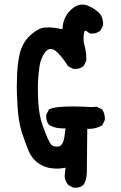

<svg xmlns="http://www.w3.org/2000/svg" viewBox="-20 -827 540 854"><path d="M267.6 -45.9Q267.6 -49.8 271.5 -81.1Q252 -77.1 237.3 -77.1Q222.7 -77.1 215.3 -78.1Q208 -79.1 202.6 -79.6Q197.3 -80.1 192.9 -81.5Q188.5 -83 183.6 -84.5Q178.7 -85.9 174.3 -87.9Q169.9 -89.8 166 -91.8Q127.9 -110.4 108.4 -153.3Q94.7 -184.6 77.1 -238.3Q60.5 -292 57.6 -363.3Q54.7 -412.1 54.7 -440.4Q54.7 -468.8 55.7 -484.4Q56.6 -535.2 66.4 -582Q77.1 -632.8 110.4 -666Q137.7 -692.4 165 -702.1Q175.8 -705.1 197.3 -705.1Q218.8 -705.1 257.8 -697.3Q259.8 -748 293 -781.2Q318.4 -806.6 345.7 -806.6Q361.3 -806.6 375 -799.8Q400.4 -789.1 421.9 -768.6Q430.7 -758.8 434.6 -746.1Q438.5 -733.4 438.5 -726.1Q438.5 -718.8 438.5 -713.9L426.8 -691.4Q411.1 -677.7 389.6 -677.7Q386.7 -677.7 379.9 -677.7Q364.3 -690.4 359.4 -690.4Q355.5 -690.4 353.5 -679.7Q351.6 -668.9 351.6 -654.8Q351.6 -640.6 354.5 -630.4Q357.4 -620.1 358.4 -614.7Q359.4 -609.4 360.4 -604Q361.3 -598.6 362.3 -593.3Q363.3 -587.9 363.3 -582Q364.3 -571.3 364.3 -559.6V-557.6L352.5 -534.2Q336.9 -520.5 315.4 -520.5Q312.5 -520.5 306.6 -520.5L283.2 -532.2Q259.8 -569.3 237.3 -591.8Q219.7 -609.4 206.1 -609.4Q188.5 -609.4 174.3 -585Q160.2 -560.5 156.2 -535.2Q148.4 -478.5 148.4 -441.9Q148.4 -405.3 150.4 -370.1Q154.3 -309.6 170.9 -265.6Q196.3 -195.3 208 -183.6Q217.8 -174.8 231.4 -174.8Q247.1 -174.8 252.9 -182.6Q262.7 -194.3 266.1 -215.3Q269.5 -236.3 271.5 -255.9Q266.6 -255.9 259.8 -255.9Q252.9 -255.9 243.2 -256.8Q221.7 -258.8 199.2 -270.5Q185.5 -286.1 185.5 -307.6Q185.5 -310.5 185.5 -316.4L198.2 -340.8L201.2 -341.8Q224.6 -353.5 301.8 -353.5Q338.9 -353.5 389.6 -350.6L409.2 -352.5L433.6 -340.8Q446.3 -323.2 446.3 -301.8Q446.3 -298.8 446.3 -293L434.6 -269.5Q407.2 -253.9 377 -253.9Q373 -253.9 368.2 -253.9L366.2 -60.5Q366.2 -30.3 352.5 -5.9Q342.8 2.9 333.5 5.4Q324.2 7.8 318.4 7.8Q312.5 7.8 306.6 7.8L284.2 -3.9Q267.6 -22.5 267.6 -45.9Z"/></svg>

Font: JasonHandwriting2
Style: SemiBold
Weight: 600
Version: Version 1.04.7